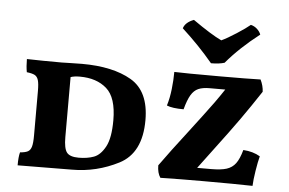

<svg xmlns="http://www.w3.org/2000/svg" viewBox="-52 -830 1367 907"><g transform="rotate(5 631.0 -376.5)"><path d="M68 -60Q93 -62 105 -68.5Q117 -75 122 -92Q127 -109 127 -145V-356Q127 -391 122 -407.5Q117 -424 105 -430.5Q93 -437 67 -440Q62 -467 62 -502Q136 -500 227 -500Q254 -500 268 -501L323 -502Q470 -502 557.5 -451Q645 -400 645 -263Q645 -107 540.5 -53.5Q436 0 320 0L62 2Q62 -38 68 -60ZM494 -249Q494 -357 446 -399Q398 -441 319 -441Q292 -441 275 -435V-150Q275 -97 289.5 -78Q304 -59 346 -59Q387 -59 418 -70.5Q449 -82 471.5 -123.5Q494 -165 494 -249ZM1198 -140Q1191 -114 1184 -70Q1177 -26 1176 2Q1098 0 940 0Q835 0 739 2Q724 -20 724 -56Q774 -126 852 -227Q865 -245 915 -310Q965 -375 1008 -440H934Q901 -440 880.5 -431Q860 -422 846 -398.5Q832 -375 820 -330Q766 -330 740 -341Q751 -376 756 -420Q761 -464 761 -502Q804 -500 978 -500Q1111 -500 1170 -502Q1184 -473 1185 -445Q1137 -372 1092 -308.5Q1047 -245 979 -155L908 -60H974Q1021 -60 1047.5 -68.5Q1074 -77 1090 -98.5Q1106 -120 1118 -163Q1165 -160 1198 -140ZM783 -711Q792 -740 832 -755Q920 -693 969 -670Q997 -683 1039.5 -710.5Q1082 -738 1102 -755Q1119 -751 1132 -739Q1145 -727 1150 -713Q1056 -640 994 -566Q969 -558 930 -558Q864 -637 783 -711Z"/></g></svg>

Font: Vollkorn SC
Style: Bold
Weight: 700
Designer: Friedrich Althausen
Foundry: Friedrich Althausen
Version: Version 4.015